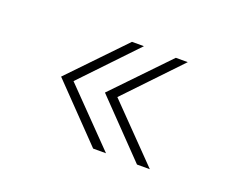

<svg xmlns="http://www.w3.org/2000/svg" viewBox="-54 -465 472 393"><g transform="rotate(20 181.5 -268.0)"><path d="M271.5 -152 159.5 -268 271.5 -384.5H297.5L186.5 -268L299.5 -152ZM176 -152 64 -268 176 -384.5H202L91 -268L204 -152Z"/></g></svg>

Font: Imbue 50pt
Style: Regular
Weight: 400
Designer: Tyler Finck
Foundry: Etcetera Type Company
Version: Version 1.102; ttfautohint (v1.8.3)